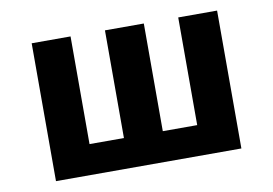

<svg xmlns="http://www.w3.org/2000/svg" viewBox="-62 -622 1024 720"><g transform="rotate(-10 450.0 -262.5)"><path d="M245 -525V-115H376V-525H524V-115H655V-525H803V0H97V-525Z"/></g></svg>

Font: iA Writer Quattro V
Style: Regular
Weight: 400
Designer: Mike Abbink, Paul van der Laan, Pieter van Rosmalen, Oliver Reichenstein
Foundry: Information Architects Inc.
Version: Version 2.000